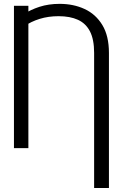

<svg xmlns="http://www.w3.org/2000/svg" viewBox="-20 -757 625 981"><path d="M536.6 203.6H460.9V-486.8Q460.9 -555.2 439.9 -596.2Q418.9 -637.2 378.4 -655.8Q337.9 -674.3 279.3 -674.3Q227.1 -674.3 182.9 -660.6Q138.7 -647 104 -622.6L100.6 -683.6Q134.8 -707 181.6 -722.2Q228.5 -737.3 284.7 -737.3Q355.5 -737.3 412.4 -710.9Q469.2 -684.6 502.9 -629.2Q536.6 -573.7 536.6 -486.3ZM125 -727.5V0H51.3V-727.5Z"/></svg>

Font: Inter 18pt Light
Style: Regular
Weight: 300
Designer: Rasmus Andersson
Foundry: rsms
Version: Version 4.001;git-66647c0bb